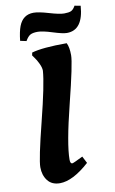

<svg xmlns="http://www.w3.org/2000/svg" viewBox="-99 -951 606 1014"><g transform="rotate(-10 204.0 -443.5)"><path d="M408 -892 376 -898C368.7 -884.7 360.8 -876.2 352.5 -872.5C344.2 -868.8 331.8 -867 315.5 -867C299.2 -867 273 -872.3 237 -883C201 -893.7 174 -899 156 -899C118 -899 91.7 -880 77 -842C69.7 -822.7 64.3 -797 61 -765L94 -758C102.7 -773.3 111.5 -783.5 120.5 -788.5C129.5 -793.5 142.7 -796 160 -796C177.3 -796 203.3 -790.5 238 -779.5C272.7 -768.5 297.3 -763 312 -763C370 -763 402 -806 408 -892ZM209 -102C209 -156.7 226.3 -253.3 261 -392C295.7 -530.7 313 -614.5 313 -643.5C313 -672.5 309 -694.7 301 -710C213.7 -710 151 -704.3 113 -693L110 -678L120 -664C127.3 -654.7 134.5 -642.5 141.5 -627.5C148.5 -612.5 152 -599.7 152 -589C148.7 -541 130.8 -452.8 98.5 -324.5C66.2 -196.2 50 -117.7 50 -89C50 -60.3 57.5 -36.3 72.5 -17C87.5 2.3 109.3 12 138 12C184 12 237 -15 297 -69L278 -106C243.3 -88.7 224 -80 220 -80C212.7 -80 209 -87.3 209 -102Z"/></g></svg>

Font: Oleo Script
Style: Regular
Weight: 400
Designer: Soytutype
Foundry: Soytutype
Version: Version 1.002